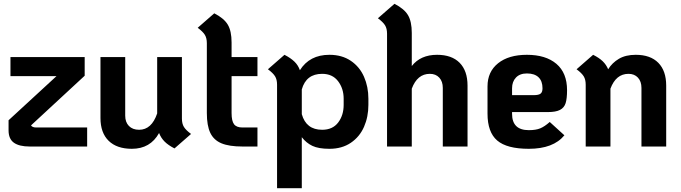

<svg xmlns="http://www.w3.org/2000/svg" viewBox="-20 -770 3581 1009"><path d="M438 -100V0H136Q81 0 53 -20Q25 -40 25 -85V-138L277 -370H35V-470H425V-372L143 -111Q150 -100 170 -100Z M984 -66 897 10Q864 -7 845 -26Q826 -45 816 -71Q770 12 673 12Q594 12 551 -30Q508 -72 508 -150V-470H638V-162Q638 -128 657.5 -108Q677 -88 711 -88Q777 -88 806 -174V-470H936V-147Q936 -120 946.5 -103Q957 -86 984 -66Z M1197 -370V-176Q1197 -134 1210 -117Q1223 -100 1254 -100H1333V0H1254Q1184 0 1143.5 -17Q1103 -34 1085 -72Q1067 -110 1067 -176V-543Q1067 -570 1056.5 -587Q1046 -604 1019 -624L1106 -700Q1157 -674 1177 -640.5Q1197 -607 1197 -547V-470H1333V-370Z M1916 -251V-219Q1916 -156 1893 -103.5Q1870 -51 1823.5 -19.5Q1777 12 1711 12Q1654 12 1621.5 -3.5Q1589 -19 1566 -49V219H1436V-325Q1436 -352 1425.5 -369Q1415 -386 1388 -406L1475 -482Q1508 -465 1527.5 -446Q1547 -427 1556 -401Q1607 -482 1711 -482Q1777 -482 1823.5 -450.5Q1870 -419 1893 -366.5Q1916 -314 1916 -251ZM1786 -251Q1786 -305 1756.5 -343.5Q1727 -382 1673 -382Q1589 -382 1566 -300V-170Q1589 -88 1673 -88Q1728 -88 1757 -126Q1786 -164 1786 -219Z M2437 -320V0H2307V-308Q2307 -342 2288.5 -362Q2270 -382 2239 -382Q2173 -382 2144 -304V0H2014V-593Q2014 -620 2003.5 -637Q1993 -654 1966 -674L2053 -750Q2104 -724 2124 -690.5Q2144 -657 2144 -597V-423Q2190 -482 2277 -482Q2354 -482 2395.5 -440Q2437 -398 2437 -320Z M2869 -129 2946 -59Q2888 12 2759 12Q2644 12 2593 -31.5Q2542 -75 2542 -173V-316Q2542 -393 2597.5 -437.5Q2653 -482 2749 -482Q2848 -482 2904 -434.5Q2960 -387 2960 -296Q2960 -252 2952.5 -228Q2945 -204 2923 -192.5Q2901 -181 2859 -181H2671V-172Q2671 -86 2759 -86Q2796 -86 2819 -95.5Q2842 -105 2869 -129ZM2671 -306V-270H2785Q2811 -270 2821 -278Q2831 -286 2831 -306Q2831 -344 2810 -364Q2789 -384 2749 -384Q2712 -384 2691.5 -362.5Q2671 -341 2671 -306Z M3481 -320V0H3351V-308Q3351 -342 3332.5 -362Q3314 -382 3283 -382Q3217 -382 3188 -304V0H3058V-325Q3058 -352 3047.5 -369Q3037 -386 3010 -406L3097 -482Q3129 -466 3147.5 -448Q3166 -430 3176 -406Q3197 -440 3232.5 -461Q3268 -482 3321 -482Q3398 -482 3439.5 -440Q3481 -398 3481 -320Z"/></svg>

Font: KoHo
Style: Bold
Weight: 700
Designer: Cadson Demak & Katatrad Team
Foundry: Cadson Demak Co.,Ltd.
Version: Version 1.000; ttfautohint (v1.6)